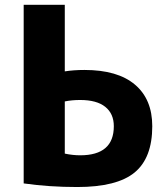

<svg xmlns="http://www.w3.org/2000/svg" viewBox="-20 -750 675 780"><path d="M76.2 -4.9V-730.5H243.2V-460Q279.3 -465.8 323.2 -465.8Q458 -465.8 528.3 -406.2Q598.6 -346.7 598.6 -237.3Q598.6 -108.4 526.9 -49.3Q455.1 9.8 293.9 9.8Q178.7 9.8 76.2 -4.9ZM243.2 -126Q275.4 -119.1 305.7 -119.1Q442.4 -119.1 442.4 -237.3Q442.4 -288.1 407.7 -315.9Q373 -343.8 305.7 -343.8Q271.5 -343.8 243.2 -337.9Z"/></svg>

Font: GenEi M Gothic v2 Heavy
Style: Regular
Weight: 800
Version: Version 2.0